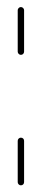

<svg xmlns="http://www.w3.org/2000/svg" viewBox="-20 -539 121 558"><path d="M40.7 -0.4Q37 -0.4 34.3 -3.1Q31.5 -5.9 31.5 -9.6V-129.6Q31.5 -133.7 34.3 -136.3Q37 -138.9 40.7 -138.9Q44.8 -138.9 47.4 -136.3Q50 -133.7 50 -129.6V-9.6Q50 -5.9 47.4 -3.1Q44.8 -0.4 40.7 -0.4ZM40.7 -379.6Q37 -379.6 34.3 -382.4Q31.5 -385.2 31.5 -388.9V-509.3Q31.5 -513 34.3 -515.7Q37 -518.5 40.7 -518.5Q44.4 -518.5 47.2 -515.7Q50 -513 50 -509.3V-388.9Q50 -385.2 47.4 -382.4Q44.8 -379.6 40.7 -379.6Z"/></svg>

Font: 26F Galaxy Hebrew Hairline
Style: Regular
Weight: 50
Designer: C₂₉H₂₅N₃O₅
Version: Version 1.000